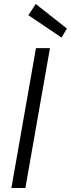

<svg xmlns="http://www.w3.org/2000/svg" viewBox="-20 -941 355 961"><path d="M37 0 160 -700H230L107 0ZM288 -753 122 -865 159 -921 315 -798Z"/></svg>

Font: DM Sans 11pt Light
Style: Italic
Weight: 300
Italic angle: -10°
Version: Version 4.004;gftools[0.9.30]